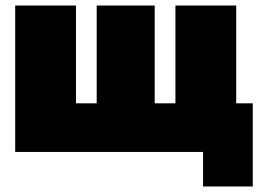

<svg xmlns="http://www.w3.org/2000/svg" viewBox="-20 -550 950 695"><path d="M715 125V0H35V-530H255V-176H330V-530H540V-176H615V-530H835V-176H895V125Z"/></svg>

Font: Golos Text Black
Style: Regular
Weight: 900
Designer: A.Korolkova, Vitaly Kuzmin
Foundry: ParaType Ltd
Version: Version 2.004